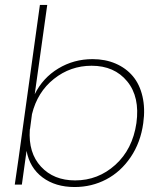

<svg xmlns="http://www.w3.org/2000/svg" viewBox="-20 -750 645 780"><path d="M142.1 -730H171.9L121.1 -367.2Q153.8 -433.6 216.8 -471.7Q279.8 -509.8 356 -509.8Q407.7 -509.8 449.7 -491.7Q491.7 -473.6 519.5 -440.7Q547.4 -407.7 558.8 -358.4Q570.3 -309.1 562 -250Q551.3 -171.4 511 -111.8Q470.7 -52.2 411.6 -21.2Q352.5 9.8 283.2 9.8Q205.1 9.8 152.8 -29.3Q100.6 -68.4 87.9 -137.2L68.8 0H40L55.2 -105ZM101.1 -223.1Q94.7 -128.9 146.5 -73Q198.2 -17.1 285.2 -17.1Q378.4 -17.1 448.5 -80.3Q518.6 -143.6 534.2 -250Q548.8 -356 496.8 -419.4Q444.8 -482.9 352.1 -482.9Q266.1 -482.9 199 -429.4Q131.8 -376 109.9 -286.1L102.1 -227.1Z"/></svg>

Font: Human Sans ExtraLight
Style: Italic
Weight: 200
Italic angle: -8°
Designer: Tim Radville
Foundry: Continuum
Version: Version 1.000;FEAKit 1.0